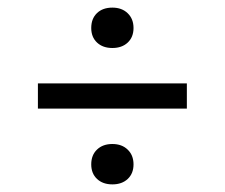

<svg xmlns="http://www.w3.org/2000/svg" viewBox="-20 -632 590 504"><path d="M219.5 -558.5Q219.5 -583 234.5 -597.5Q249.5 -612 275 -612Q300 -612 315.2 -597.2Q330.5 -582.5 330.5 -558.5Q330.5 -534.5 315.2 -520.2Q300 -506 275 -506Q250 -506 234.8 -520.2Q219.5 -534.5 219.5 -558.5ZM79.5 -347V-413H470.5V-347ZM219.5 -200.5Q219.5 -225 234.8 -239.5Q250 -254 275 -254Q300 -254 315.2 -239.2Q330.5 -224.5 330.5 -200.5Q330.5 -176.5 315.2 -162.2Q300 -148 275 -148Q250 -148 234.8 -162.2Q219.5 -176.5 219.5 -200.5Z"/></svg>

Font: Encode Sans Semi Expanded
Style: Regular
Weight: 400
Width: 6
Designer: Multiple Designers
Foundry: Impallari Type
Version: Version 2.000